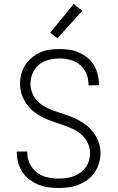

<svg xmlns="http://www.w3.org/2000/svg" viewBox="-20 -927 590 959"><path d="M273 12Q247 12 221.5 8.5Q196 5 172.5 -4.5Q149 -14 128 -29.5Q107 -45 93 -66Q79 -87 71.5 -112Q64 -137 64 -163V-170H116V-165Q116 -136 129 -109Q142 -82 164.5 -65Q187 -48 215.5 -41.5Q244 -35 273 -35Q292 -35 311 -37.5Q330 -40 347.5 -46.5Q365 -53 381 -64.5Q397 -76 408 -91.5Q419 -107 424.5 -125Q430 -143 430 -162Q430 -189 418 -213.5Q406 -238 386 -255.5Q366 -273 341.5 -284Q317 -295 292 -303.5Q267 -312 242 -320.5Q217 -329 193 -341Q169 -353 148 -370Q127 -387 112 -408.5Q97 -430 88.5 -456Q80 -482 80 -508Q80 -533 86.5 -557Q93 -581 106 -602Q119 -623 138.5 -639Q158 -655 180.5 -665Q203 -675 227.5 -678.5Q252 -682 277 -682Q302 -682 326.5 -678.5Q351 -675 373.5 -665Q396 -655 415.5 -639.5Q435 -624 448 -603Q461 -582 467.5 -557.5Q474 -533 474 -509V-501H422V-507Q422 -534 411 -560Q400 -586 379 -603.5Q358 -621 331 -628Q304 -635 277 -635Q250 -635 223 -628Q196 -621 175 -604Q154 -587 143 -561Q132 -535 132 -508Q132 -482 143.5 -457Q155 -432 175 -414.5Q195 -397 219.5 -386Q244 -375 269 -367Q294 -359 319.5 -350Q345 -341 368.5 -329Q392 -317 413 -300Q434 -283 449.5 -261.5Q465 -240 473.5 -214.5Q482 -189 482 -162Q482 -137 474.5 -112Q467 -87 453 -66Q439 -45 418 -29.5Q397 -14 373 -4.5Q349 5 324 8.5Q299 12 273 12ZM267 -736 231 -764 348 -907 391 -873Z"/></svg>

Font: Lode Dark Term
Style: Regular
Weight: 400
Monospace: yes
Designer: Belleve Invis
Foundry: Belleve Invis
Version: Version 29.2.0